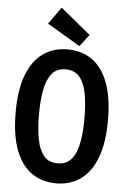

<svg xmlns="http://www.w3.org/2000/svg" viewBox="-62 -974 684 1034"><g transform="rotate(5 280.0 -457.5)"><path d="M281 15Q203 15 146.5 -25.5Q90 -66 60.5 -146.5Q31 -227 31 -347Q31 -468 61 -548Q91 -628 147 -668.5Q203 -709 280 -709Q359 -709 415 -668.5Q471 -628 500.5 -548Q530 -468 530 -347Q530 -227 500 -146.5Q470 -66 414 -25.5Q358 15 281 15ZM279 -93Q328 -93 355 -126Q382 -159 392.5 -216.5Q403 -274 403 -347Q403 -422 392.5 -479Q382 -536 355.5 -568.5Q329 -601 279 -601Q231 -601 204.5 -568Q178 -535 167.5 -478Q157 -421 157 -347Q157 -273 167.5 -215.5Q178 -158 204.5 -125.5Q231 -93 279 -93ZM342 -732 163 -838 229 -930 391 -797Z"/></g></svg>

Font: Ubuntu Sans Mono SemiBold
Style: Regular
Weight: 600
Monospace: yes
Designer: Dalton Maag Ltd
Foundry: Dalton Maag Ltd
Version: Version 1.006